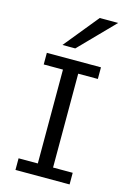

<svg xmlns="http://www.w3.org/2000/svg" viewBox="-145 -1060 765 1129"><g transform="rotate(15 238.0 -495.5)"><path d="M68.4 -712.9V-642.1H185.5V-70.8H68.4V0H397.9V-70.8H278.3V-642.1H397.9V-712.9ZM315.9 -991.2 145 -781.2H223.1L428.2 -991.2Z"/></g></svg>

Font: Andika
Style: Regular
Weight: 400
Designer: Victor Gaultney, Annie Olsen, Julie Remington, Don Collingsworth, Eric Hays
Foundry: SIL International
Version: Version 1.000